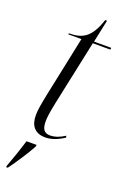

<svg xmlns="http://www.w3.org/2000/svg" viewBox="-167 -710 637 982"><g transform="rotate(20 151.5 -219.0)"><path d="M141 10C176 10 210 -4 243 -26L240 -35C214 -18 188 -8 161 -8C129 -8 116 -27 116 -68C116 -87 118 -110 131 -173L206 -526H301L303 -536H209L235 -659H225C190 -550 141 -532 74 -532L72 -526H144L74 -192C62 -132 58 -107 58 -79C58 -26 84 10 141 10ZM7 213 6 221H15C45 181 90 112 112 71L114 61H59C44 110 25 165 7 213Z"/></g></svg>

Font: Noto Serif Display Condensed Light
Style: Italic
Weight: 300
Width: 3
Italic angle: -12°
Designer: Monotype Design Team
Foundry: Monotype Imaging Inc.
Version: Version 2.009